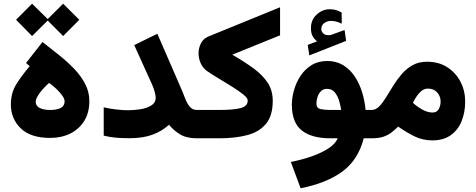

<svg xmlns="http://www.w3.org/2000/svg" viewBox="-20 -739 2544 1026"><path d="M138.7 -385.3 119.1 -402.3 207 -514.6Q250 -481 293.9 -446Q337.9 -411.1 375 -372.8Q412.1 -334.5 434.8 -291.3Q457.5 -248 457.5 -198.7Q457.5 -137.2 430.4 -93.3Q403.3 -49.3 356 -25.6Q308.6 -2 248 -2Q144 -2 91.1 -53Q38.1 -104 38.1 -180.7Q38.1 -243.2 67.9 -290.3Q97.7 -337.4 138.7 -385.3ZM325.2 -197.3Q325.2 -211.4 311.8 -229.7Q298.3 -248 279.1 -265.9Q259.8 -283.7 242.2 -295.9Q227.5 -283.2 210.9 -264.9Q194.3 -246.6 182.6 -227.8Q170.9 -209 170.9 -194.3Q170.9 -172.9 192.1 -162.1Q213.4 -151.4 247.6 -151.4Q284.7 -151.4 304.9 -162.4Q325.2 -173.3 325.2 -197.3ZM151.4 -719.2 234.9 -637.2 317.4 -719.2 403.8 -633.3 317.4 -546.4 234.9 -629.4 151.4 -546.4 65.9 -633.3Z M812 -217.3Q812 -229.5 806.4 -249.3Q800.8 -269 795.4 -281.2L697.3 -498L820.8 -558.6L944.3 -274.4Q957.5 -244.6 968 -216.3Q978.5 -188 993.2 -169.7Q1007.8 -151.4 1031.7 -151.4H1052.2V0H1031.7Q977.1 0 942.6 -20.8Q908.2 -41.5 883.3 -72.3Q845.7 -38.1 794.9 -19.3Q744.1 -0.5 672.4 -0.5Q627.9 -0.5 597.4 -3.4Q566.9 -6.3 534.2 -14.2V-165.5Q564.5 -158.2 599.9 -154.1Q635.3 -149.9 665 -149.9Q696.8 -149.9 730.7 -155.3Q764.6 -160.6 788.3 -175.3Q812 -189.9 812 -217.3Z M1221.2 -446.8Q1288.1 -408.2 1336.7 -372.3Q1385.3 -336.4 1411.4 -295.4Q1437.5 -254.4 1437.5 -200.2Q1437.5 -120.1 1400.9 -76.7Q1364.3 -33.2 1299.8 -16.6Q1235.4 0 1151.9 0H1032.7V-151.4H1151.4Q1226.1 -151.4 1264.9 -161.1Q1303.7 -170.9 1303.7 -202.1Q1303.7 -215.3 1279.5 -234.6Q1255.4 -253.9 1219.5 -276.4Q1183.6 -298.8 1146.7 -320.8Q1109.9 -342.8 1084.5 -360.8Q1063.5 -376 1052.2 -401.6Q1041 -427.2 1041 -454.1Q1041 -482.9 1054.2 -508.3Q1067.4 -533.7 1094.7 -544.4L1476.6 -700.2V-550.3Z M1674.3 -518.1Q1657.7 -531.7 1649.7 -547.6Q1641.6 -563.5 1641.6 -588.9Q1641.6 -632.8 1672.1 -661.1Q1702.6 -689.5 1741.7 -689.5Q1763.2 -689.5 1777.1 -684.8Q1791 -680.2 1805.7 -671.9L1806.2 -612.3Q1776.4 -627.4 1748.5 -627.4Q1729.5 -627.4 1713.1 -616Q1696.8 -604.5 1696.8 -582.5Q1697.3 -569.8 1709 -559.1Q1720.7 -548.3 1746.1 -551.8Q1746.6 -551.8 1749.5 -552.7L1821.3 -578.6L1829.6 -520.5L1632.8 -442.9L1624.5 -499ZM1729 -413.1Q1776.9 -413.1 1813.2 -391.1Q1849.6 -369.1 1874.8 -331.8Q1899.9 -294.4 1914.6 -247.6Q1929.2 -200.7 1933.6 -151.4H1965.8V0H1923.8Q1893.6 116.2 1809.1 178Q1724.6 239.7 1586.4 267.1L1534.2 126.5Q1593.3 114.7 1645.8 96.4Q1698.2 78.1 1735.4 53.7Q1772.5 29.3 1784.7 0H1745.1Q1645.5 0 1592.5 -42Q1539.6 -84 1539.6 -179.7Q1539.6 -215.8 1550.8 -256.3Q1562 -296.9 1585.2 -332.5Q1608.4 -368.2 1644.3 -390.6Q1680.2 -413.1 1729 -413.1ZM1745.1 -151.4H1803.2Q1800.3 -171.9 1792.7 -198.5Q1785.2 -225.1 1769.8 -244.6Q1754.4 -264.2 1728 -264.2Q1707 -264.2 1694.3 -251Q1681.6 -237.8 1676.3 -219.5Q1670.9 -201.2 1670.9 -185.5Q1670.9 -161.1 1692.4 -156.2Q1713.9 -151.4 1745.1 -151.4Z M2290 11.2Q2238.8 11.2 2194.3 -10.7Q2149.9 -32.7 2107.9 -62.5Q2090.8 -45.9 2072.8 -31.7Q2054.7 -17.6 2030 -8.8Q2005.4 0 1967.8 0H1946.3V-151.4H1965.3Q1987.8 -151.4 2006.1 -169.9Q2024.4 -188.5 2042.5 -218Q2060.5 -247.6 2080.8 -280.3Q2101.1 -313 2126.2 -342.5Q2151.4 -372.1 2184.6 -390.6Q2217.8 -409.2 2261.7 -409.2Q2324.7 -409.2 2370.6 -379.4Q2416.5 -349.6 2441.2 -301.3Q2465.8 -252.9 2465.8 -196.8Q2465.8 -138.2 2446.5 -91.1Q2427.2 -43.9 2388.4 -16.4Q2349.6 11.2 2290 11.2ZM2266.6 -265.6Q2247.1 -265.6 2231.7 -252.7Q2216.3 -239.7 2205.1 -222.2Q2193.8 -204.6 2186.5 -189.5Q2200.2 -177.2 2212.6 -168.5Q2225.1 -159.7 2235.8 -153.8Q2252.9 -144.5 2266.6 -141.1Q2280.3 -137.7 2291 -137.7Q2314.9 -137.7 2324.7 -156.2Q2334.5 -174.8 2334.5 -196.8Q2334.5 -224.1 2316.4 -244.9Q2298.3 -265.6 2266.6 -265.6Z"/></svg>

Font: Vazirmatn UI Black
Style: Regular
Weight: 900
Designer: Saber Rastikerdar
Foundry: Saber Rastikerdar
Version: Version 33.003